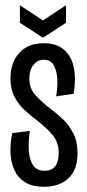

<svg xmlns="http://www.w3.org/2000/svg" viewBox="-20 -703 331 733"><path d="M148 10Q102 10 74.5 -8Q47 -26 34 -56Q21 -86 20 -122.5Q19 -159 27 -195L94 -203Q88 -164 90 -129Q92 -94 106 -72.5Q120 -51 150 -51Q204 -51 204 -118Q204 -160 181 -187.5Q158 -215 118 -246Q95 -263 72.5 -284Q50 -305 35 -334Q20 -363 20 -404Q20 -464 53.5 -501Q87 -538 148 -538Q216 -538 246 -487.5Q276 -437 261 -345L194 -335Q200 -364 199 -397Q198 -430 186 -452.5Q174 -475 147 -475Q123 -475 107.5 -455Q92 -435 92 -404Q92 -365 115.5 -339.5Q139 -314 171 -289Q196 -271 220 -248Q244 -225 260 -193.5Q276 -162 276 -117Q276 -55 241.5 -22.5Q207 10 148 10ZM56 -683 144 -625 232 -683V-616L144 -559L56 -616Z"/></svg>

Font: Bricolage Grotesque 48pt Condensed Light
Style: Regular
Weight: 300
Width: 3
Designer: Mathieu Triay
Foundry: Atelier Triay
Version: Version 1.000; ttfautohint (v1.8.4.7-5d5b);gftools[0.9.32]